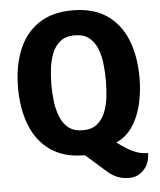

<svg xmlns="http://www.w3.org/2000/svg" viewBox="-57 -747 784 941"><g transform="rotate(-5 335.0 -277.0)"><path d="M200 -342Q200 -302.5 205 -261.5Q210 -220.5 223.8 -185.8Q237.5 -151 264.2 -129.5Q291 -108 334.5 -108Q378.5 -108 405 -129.5Q431.5 -151 445.2 -185.8Q459 -220.5 463.5 -261.5Q468 -302.5 468 -342Q468 -382 463.5 -423Q459 -464 445.2 -498.5Q431.5 -533 405 -554Q378.5 -575 334.5 -575Q291 -575 264.2 -554Q237.5 -533 223.8 -498.5Q210 -464 205 -423Q200 -382 200 -342ZM36 -342Q36 -447 68.2 -527.2Q100.5 -607.5 166.8 -652.8Q233 -698 334.5 -698Q437 -698 503.2 -652.5Q569.5 -607 601.5 -526.5Q633.5 -446 633.5 -341Q633.5 -278.5 621.2 -221Q609 -163.5 583.5 -118.5Q558 -73.5 517.5 -47Q477 -20.5 420.5 -20.5Q402.5 -6.5 381 4.2Q359.5 15 334.5 15Q232 15 166 -30.8Q100 -76.5 68 -157Q36 -237.5 36 -342ZM278.5 -34 423 -83 517 -16.5Q543.5 2 564.2 12.2Q585 22.5 603.8 26.8Q622.5 31 643 31Q642 83.5 612.2 114Q582.5 144.5 542 144.5Q507 144.5 481.5 133.5Q456 122.5 435.5 104.5Z"/></g></svg>

Font: Signika SC
Style: Regular
Weight: 300
Designer: Anna Giedryś
Foundry: Anna Giedryś
Version: Version 2.000